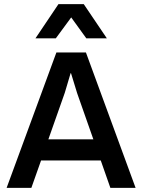

<svg xmlns="http://www.w3.org/2000/svg" viewBox="-20 -916 693 936"><path d="M12.2 0 254.9 -660.2H398.9L641.1 0H518.1L471.2 -133.8H180.2L132.8 0ZM152.8 -729 265.1 -896H388.2L501 -729H400.9L327.1 -831.1L252 -729ZM215.8 -236.8H435.1L356 -461.9L326.2 -559.1H324.2L295.9 -463.9Z"/></svg>

Font: Human Sans Medium
Style: Regular
Weight: 500
Designer: Tim Radville
Foundry: Continuum
Version: Version 1.000;FEAKit 1.0